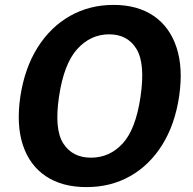

<svg xmlns="http://www.w3.org/2000/svg" viewBox="-20 -753 786 783"><path d="M333 10Q233 10 166.8 -34.5Q100.5 -79 73.2 -161.8Q46 -244.5 63 -359.5Q80.5 -475 133 -558.8Q185.5 -642.5 265.2 -687.8Q345 -733 443 -733Q541 -733 606.8 -688Q672.5 -643 700 -559.2Q727.5 -475.5 710.5 -360Q693.5 -245.5 641.8 -162.5Q590 -79.5 511 -34.8Q432 10 333 10ZM351 -110Q427 -110 480.2 -167.8Q533.5 -225.5 553 -358Q573 -493 536.8 -553Q500.5 -613 425 -613Q349.5 -613 295 -553Q240.5 -493 220.5 -358Q201 -225.5 238.2 -167.8Q275.5 -110 351 -110Z"/></svg>

Font: Public Sans
Style: Bold Italic
Weight: 700
Italic angle: -8°
Designer: The Public Sans project authors (U.S. Web Design System). Libre Franklin designed by Pablo Impallari and Rodrigo Fuenzal
Version: Version 1.008; ttfautohint (v1.8.1) -l 8 -r 50 -G 200 -x 14 